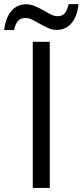

<svg xmlns="http://www.w3.org/2000/svg" viewBox="-62 -918 403 938"><path d="M98.1 0V-713.9H181.2V0ZM214.4 -772Q193.4 -772 173.3 -781Q153.3 -790 134 -801Q114.7 -812 96.9 -821Q79.1 -830.1 62.5 -830.1Q38.1 -830.1 25.6 -815.4Q13.2 -800.8 6.3 -771H-41.5Q-35.2 -830.1 -7.1 -863.5Q21 -897 65.4 -897Q87.9 -897 108.9 -887.9Q129.9 -878.9 148.9 -867.9Q168 -856.9 185.5 -847.9Q203.1 -838.9 218.8 -838.9Q242.7 -838.9 254.4 -853.3Q266.1 -867.7 273.4 -897.9H321.8Q315.4 -838.9 287.8 -805.4Q260.3 -772 214.4 -772Z"/></svg>

Font: Open Sans ACDW
Style: acdw
Weight: 400
Foundry: Ascender Corporation
Version: Version 1.10